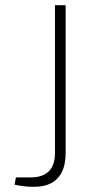

<svg xmlns="http://www.w3.org/2000/svg" viewBox="-20 -710 368 737"><path d="M232 -690V-123Q232 -58 200.5 -25Q169 8 107 7Q74 7 36 -1L41 -29H97Q191 -29 191 -123V-690Z"/></svg>

Font: Exo 2.0 Extra Light
Style: Regular
Weight: 250
Designer: Natanael Gama
Version: Version 1.001;PS 001.001;hotconv 1.0.70;makeotf.lib2.5.58329